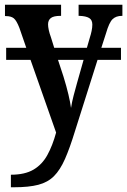

<svg xmlns="http://www.w3.org/2000/svg" viewBox="-20 -556 537 811"><path d="M26 182Q85 182 121.5 160.5Q158 139 180 99Q202 59 217 4L109 -303H6V-354H91L62 -438Q50 -469 38.5 -478.5Q27 -488 5 -488H1V-536H238V-489H235Q207 -489 195 -480Q183 -471 183 -453Q183 -443 186 -429Q189 -415 195 -399L209 -354H347L360 -399Q364 -411 367 -425.5Q370 -440 370 -452Q370 -472 356.5 -480Q343 -488 316 -489H312V-536H497V-489H495Q470 -489 455.5 -475Q441 -461 428 -416L408 -354H491V-303H392L297 -3Q275 69 254.5 115.5Q234 162 208 188Q182 214 142 224.5Q102 235 39 235H26ZM248 -233Q261 -191 269 -157Q277 -123 280 -100Q284 -126 291 -152.5Q298 -179 305 -204L333 -303H225Z"/></svg>

Font: Noto Serif Condensed SemiBold
Style: Regular
Weight: 600
Width: 3
Designer: Monotype Design Team
Foundry: Monotype Imaging Inc.
Version: Version 2.013